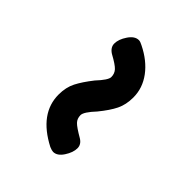

<svg xmlns="http://www.w3.org/2000/svg" viewBox="1 -650 639 639"><g transform="rotate(-45 320.5 -330.5)"><path d="M405 -239Q371 -239 345.5 -251.5Q320 -264 287 -291Q254 -322 239 -322Q223 -322 212.5 -312Q202 -302 183 -269Q172 -251 154 -251Q134 -251 111 -266Q88 -281 88 -300Q88 -306 93 -318Q147 -422 236 -422Q270 -422 295.5 -409Q321 -396 354 -370Q387 -339 401 -339Q417 -339 428 -349Q439 -359 457 -392Q469 -411 487 -411Q507 -411 530 -395.5Q553 -380 553 -361Q553 -354 547 -343Q523 -294 486 -266.5Q449 -239 405 -239Z"/></g></svg>

Font: Solway Medium
Style: Regular
Weight: 500
Designer: Mariya V. Pigoulevskaya
Foundry: The Northern Block Ltd.
Version: Version 1.000;hotconv 1.0.109;makeotfexe 2.5.65596